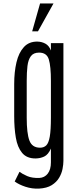

<svg xmlns="http://www.w3.org/2000/svg" viewBox="-20 -983 459 1116"><path d="M206.5 113.3Q166.5 115.2 127.9 102.5Q89.4 89.8 65.4 71.8L93.3 15.6Q110.8 28.8 138.9 40.8Q167 52.7 208.5 51.3Q239.3 49.8 257.6 26.1Q275.9 2.4 275.9 -39.1V-119.6Q260.3 -84 236.8 -73Q213.4 -62 186 -62Q135.3 -62 108.4 -94.5Q81.5 -127 72 -182.9Q62.5 -238.8 62.5 -308.6V-494.6Q62.5 -564.5 75.7 -620.6Q88.9 -676.8 118.9 -709.5Q148.9 -742.2 198.2 -741.2Q222.7 -740.7 243.9 -729.2Q265.1 -717.8 275.9 -689.5V-732.4H348.6V-47.4Q348.6 -27.8 343.5 -1.2Q338.4 25.4 323.5 50.5Q308.6 75.7 280.5 93.3Q252.4 110.8 206.5 113.3ZM212.9 -124.5Q234.9 -124.5 248.8 -137.9Q262.7 -151.4 269.3 -189Q275.9 -226.6 275.9 -299.8V-512.7Q275.9 -597.2 263.9 -637.2Q252 -677.2 207 -677.2Q174.8 -677.2 159.4 -656.5Q144 -635.7 139.6 -599.1Q135.3 -562.5 135.3 -513.7V-298.3Q135.3 -208 150.9 -166.3Q166.5 -124.5 212.9 -124.5ZM167 -800.8 212.9 -962.9H291L200.7 -800.8Z"/></svg>

Font: Antonio Thin
Style: Regular
Weight: 250
Designer: Vernon Adams
Foundry: Vernon Adams
Version: Version 1.002